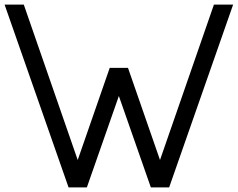

<svg xmlns="http://www.w3.org/2000/svg" viewBox="-20 -820 1040 840"><path d="M1000 -800 720 0H640L500 -400L360 0H280L0 -800H84L320 -120L460 -523H540L680 -120L916 -800Z"/></svg>

Font: Gauge
Style: Regular
Weight: 400
Designer: Daniel Pimley
Foundry: Daniel Pimley
Version: Version 2.0